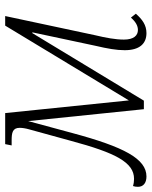

<svg xmlns="http://www.w3.org/2000/svg" viewBox="17 -634 586 742"><g transform="rotate(-90 310.0 -263.0)"><path d="M-1 10C67 10 113 -76 167 -277L213 -447L259 0H292L553 -431H556L504 -187C493 -140 487 -106 487 -74C487 -17 512 10 553 10C584 10 606 -6 628 -31L613 -50C596 -31 581 -23 565 -23C544 -23 528 -39 528 -77C528 -110 535 -147 545 -189L619 -536H582L293 -58L244 -536H124L119 -511H138C167 -511 187 -508 187 -480C187 -470 185 -457 181 -443L137 -283C90 -108 53 -38 -10 -38C-19 -38 -28 -39 -38 -42C-40 -36 -41 -30 -41 -23C-41 -2 -26 10 -1 10Z"/></g></svg>

Font: Noto Serif Condensed ExtraLight
Style: Italic
Weight: 200
Width: 3
Italic angle: -12°
Designer: Monotype Design Team
Foundry: Monotype Imaging Inc.
Version: Version 2.013